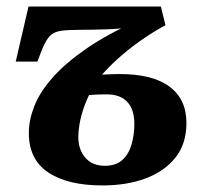

<svg xmlns="http://www.w3.org/2000/svg" viewBox="-20 -556 630 586"><path d="M293 10Q187 10 127.5 -29.5Q68 -69 68 -150Q68 -189 84.5 -231.5Q101 -274 139.5 -318Q178 -362 242 -406.5Q306 -451 400 -493L399 -475Q351 -468 305.5 -466.5Q260 -465 224 -465Q188 -465 166.5 -462Q145 -459 133 -447Q121 -435 110 -409L94 -368H28L67 -536H471L485 -479Q453 -462 418.5 -438.5Q384 -415 352.5 -388Q321 -361 297.5 -335Q274 -309 265 -287L216 -321Q269 -327 298 -328.5Q327 -330 345 -330Q446 -330 497.5 -291.5Q549 -253 549 -181Q549 -117 515.5 -75Q482 -33 424.5 -11.5Q367 10 293 10ZM300 -50Q333 -50 352.5 -67Q372 -84 381 -113.5Q390 -143 390 -178Q390 -222 368.5 -245Q347 -268 306 -268Q280 -268 259.5 -266.5Q239 -265 204 -261L260 -282Q244 -252 235 -225Q226 -198 222.5 -176Q219 -154 219 -139Q219 -99 240.5 -74.5Q262 -50 300 -50Z"/></svg>

Font: Noto Serif
Style: Italic
Weight: 400
Italic angle: -12°
Designer: Monotype Design Team
Foundry: Monotype Imaging Inc.
Version: Version 2.013